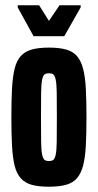

<svg xmlns="http://www.w3.org/2000/svg" viewBox="-20 -698 370 726"><path d="M165 8Q126 8 100.5 1Q75 -6 59 -23.5Q43 -41 35.5 -71Q28 -101 25.5 -146.5Q23 -192 23 -255Q23 -319 25.5 -364Q28 -409 35.5 -439Q43 -469 59 -486.5Q75 -504 101 -511Q127 -518 165 -518Q203 -518 229 -511Q255 -504 270.5 -486.5Q286 -469 294 -439Q302 -409 304.5 -363.5Q307 -318 307 -255Q307 -191 304.5 -146Q302 -101 294 -71Q286 -41 270.5 -23.5Q255 -6 229 1Q203 8 165 8ZM165 -89Q175 -89 181 -93Q187 -97 190.5 -112.5Q194 -128 194.5 -162Q195 -196 195 -255Q195 -314 194.5 -348Q194 -382 190.5 -397.5Q187 -413 181 -417Q175 -421 165 -421Q155 -421 149 -417Q143 -413 139.5 -397.5Q136 -382 135.5 -348Q135 -314 135 -255Q135 -196 135.5 -162Q136 -128 139.5 -112.5Q143 -97 149 -93Q155 -89 165 -89ZM107 -561 47 -670V-678H128L165 -619L205 -678H285V-670L223 -561Z"/></svg>

Font: Saira UltraCondensed ExtraBold
Style: Regular
Weight: 800
Width: 1
Designer: Hector Gatti with collaboration of the Omnibus-Type team
Foundry: Omnibus-Type
Version: Version 1.101